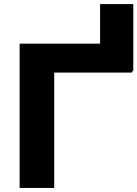

<svg xmlns="http://www.w3.org/2000/svg" viewBox="-20 -926 677 946"><path d="M247.1 0H76.7V-710.9H473.1V-905.8H636.7V-574.7H630.4V-568.4H247.1Z"/></svg>

Font: Bert Sans Black
Style: Regular
Weight: 900
Designer: Christian Robertson, Adam Twardoch, & Cristiano Sobral
Foundry: Google
Version: Version 12.135;January 10, 2020;FontCreator 12.0.0.2547 64-b